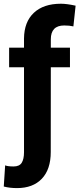

<svg xmlns="http://www.w3.org/2000/svg" viewBox="-37 -780 419 1014"><path d="M332.5 -424.8H231.4L231 22.9Q231 114.7 183.8 164.1Q136.7 213.4 52.7 213.4Q14.6 213.4 -17.1 205.1L-9.8 93.3Q3.9 99.1 34.7 99.1Q65.4 99.1 77.6 79.8Q89.8 60.5 89.8 23.9V-424.8H11.2V-528.3H89.8V-577.1Q90.8 -664.6 141.8 -712.4Q192.9 -760.3 284.7 -760.3Q315.4 -760.3 362.3 -750L350.6 -640.6Q330.1 -645.5 302.2 -645.5Q231.4 -645.5 231.4 -572.3V-528.3H332.5Z"/></svg>

Font: MAUL Bold
Style: Bold
Weight: 700
Designer: MAUL
Version: Version 1.0; 2020; ttfautohint (v1.8.3)